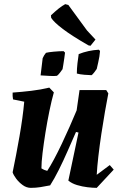

<svg xmlns="http://www.w3.org/2000/svg" viewBox="-20 -895 595 927"><path d="M129 12Q108 12 89.5 -1.5Q71 -15 58 -32.5Q45 -50 41 -63Q58 -145 74 -236Q90 -327 97 -404L43 -415Q40 -431 41 -448Q84 -451 130.5 -456.5Q177 -462 218 -472L240 -449Q229 -410 218.5 -359Q208 -308 199.5 -255Q191 -202 185.5 -156.5Q180 -111 180 -82Q192 -74 208 -70Q222 -91 240.5 -125.5Q259 -160 278.5 -201Q298 -242 316.5 -284Q335 -326 350 -362L364 -460H493L503 -444Q496 -408 487 -357Q478 -306 469.5 -249.5Q461 -193 455 -141Q449 -89 447 -51L510 -98L529 -76L447 12Q428 12 402.5 9Q377 6 352 -1.5Q327 -9 310 -23L359 -255L347 -258Q328 -215 307 -167Q286 -119 264 -75Q242 -31 222 0Q197 5 175 8.5Q153 12 129 12ZM351 -540Q351 -563 354 -589.5Q357 -616 360 -634Q406 -652 457 -655L463 -649Q461 -622 454.5 -595Q448 -568 447 -562Q444 -557 435 -545.5Q426 -534 422 -532Q411 -532 387.5 -534Q364 -536 351 -540ZM176 -531 186 -614Q192 -628 202 -640Q213 -643 239.5 -645.5Q266 -648 287 -648L294 -641Q293 -632 290.5 -614.5Q288 -597 285.5 -581.5Q283 -566 282 -561Q278 -555 269.5 -544Q261 -533 255 -529Q242 -527 219 -528.5Q196 -530 176 -531ZM417 -674 407 -676Q327 -722 283.5 -755Q240 -788 227 -809L226 -821Q245 -839 263 -853.5Q281 -868 295 -875L310 -871L400 -748L441 -704Z"/></svg>

Font: Labrada
Style: Bold Italic
Weight: 700
Italic angle: -7°
Designer: Mercedes Jáuregui
Foundry: Omnibus-Type Team
Version: Version 1.000; ttfautohint (v1.8.4.7-5d5b)